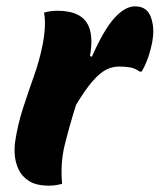

<svg xmlns="http://www.w3.org/2000/svg" viewBox="-20 -580 504 606"><path d="M176 0Q170 2 158.5 4Q147 6 135 6Q94 6 71 -9Q48 -24 38 -46.5Q28 -69 26.5 -92.5Q25 -116 28 -134Q36 -187 52.5 -238Q69 -289 87 -339.5Q105 -390 115 -441Q120 -466 121.5 -492.5Q123 -519 119 -540Q137 -546 161 -546Q228 -546 252.5 -510.5Q277 -475 264 -403L270 -401Q308 -487 341.5 -523.5Q375 -560 406 -560Q430 -560 444 -546Q458 -532 462.5 -500.5Q467 -469 456 -427Q450 -403 442.5 -385Q435 -367 427 -354H421Q407 -364 392 -367Q377 -370 356 -370Q335 -370 315 -360Q295 -350 272 -323.5Q249 -297 220 -249Q199 -182 184.5 -123.5Q170 -65 176 0Z"/></svg>

Font: Recursive Sn Csl St XBd
Style: Italic
Weight: 800
Italic angle: -15°
Version: Version 1.079;hotconv 1.0.112;makeotfexe 2.5.65598; ttfautoh